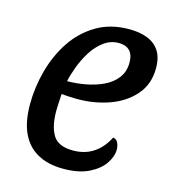

<svg xmlns="http://www.w3.org/2000/svg" viewBox="-88 -603 620 695"><g transform="rotate(15 222.0 -255.0)"><path d="M211 20Q155 20 115.5 -1.5Q76 -23 55.5 -66Q35 -109 35 -175Q35 -238 52 -301Q69 -364 103 -415.5Q137 -467 189.5 -498.5Q242 -530 313 -530Q351 -530 380 -519Q409 -508 425.5 -483.5Q442 -459 442 -418Q442 -358 406 -317Q370 -276 312.5 -256Q255 -236 190 -237Q177 -237 161 -238Q145 -239 136 -240Q135 -222 134 -205.5Q133 -189 133 -176Q133 -118 153 -85.5Q173 -53 228 -53Q273 -53 305.5 -75Q338 -97 357 -136Q371 -134 376 -121.5Q381 -109 381 -97Q381 -71 362.5 -44Q344 -17 306.5 1.5Q269 20 211 20ZM143 -290Q177 -290 212 -296.5Q247 -303 277 -317Q307 -331 325.5 -355Q344 -379 344 -413Q344 -443 329.5 -457.5Q315 -472 289 -472Q258 -472 232.5 -453Q207 -434 189 -405Q171 -376 159.5 -345Q148 -314 143 -290Z"/></g></svg>

Font: Sansita Swashed Light Light
Style: Regular
Weight: 300
Version: Version 1.003